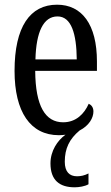

<svg xmlns="http://www.w3.org/2000/svg" viewBox="-20 -566 471 818"><path d="M298 232C316 232 342 228 357 219V173C339 182 324 185 308 185C276 185 256 166 256 123C256 66 276 26 319 -10C360 -31 378 -64 378 -91C378 -109 369 -119 358 -124C339 -81 304 -45 249 -45C173 -45 131 -114 130 -264H393V-304C393 -462 329 -546 223 -546C108 -546 42 -452 42 -264C42 -90 109 10 231 10C241 10 250 9 259 8C225 32 195 77 195 130C195 202 234 232 298 232ZM307 -313H131C134 -430 165 -496 225 -496C284 -496 306 -422 307 -313Z"/></svg>

Font: Noto Serif Georgian ExtraCondensed
Style: Regular
Weight: 400
Width: 2
Designer: Monotype Design Team, Akaki Razmadze
Foundry: Google LLC
Version: Version 2.003